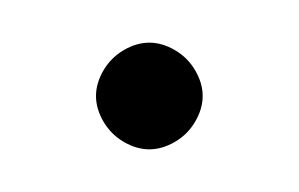

<svg xmlns="http://www.w3.org/2000/svg" viewBox="-20 -555 140 90"><path d="M25 -510Q25 -504 28.5 -498Q32 -492 38 -488.5Q44 -485 50 -485Q56 -485 62 -488.5Q68 -492 71.5 -498Q75 -504 75 -510Q75 -516 71.5 -522Q68 -528 62 -531.5Q56 -535 50 -535Q44 -535 38 -531.5Q32 -528 28.5 -522Q25 -516 25 -510Z"/></svg>

Font: Linefont ExtraLight
Style: Regular
Weight: 250
Monospace: yes
Version: Version 3.002;gftools[0.9.33]